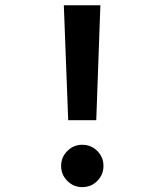

<svg xmlns="http://www.w3.org/2000/svg" viewBox="-20 -712 640 746"><path d="M370 -691.5 354 -245H245L228 -691.5ZM299.5 -149.5Q334.5 -149.5 358.2 -125.2Q382 -101 382 -67.5Q382 -33.5 358.2 -9.2Q334.5 15 299.5 15Q265.5 15 241.5 -9.2Q217.5 -33.5 217.5 -67.5Q217.5 -101 241.5 -125.2Q265.5 -149.5 299.5 -149.5Z"/></svg>

Font: Fira Code Light SemiBold
Style: Regular
Weight: 600
Monospace: yes
Version: Version 5.002